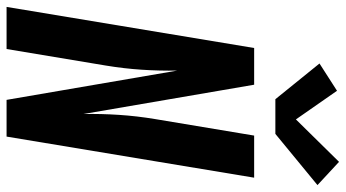

<svg xmlns="http://www.w3.org/2000/svg" viewBox="-248 -778 1027 570"><g transform="rotate(90 265.0 -493.5)"><path d="M1 0 123 -735H232L319 -228Q318 -280 321.5 -333.5Q325 -387 334 -441L383 -735H508L386 0H277L190 -507Q191 -455 187.5 -401.5Q184 -348 175 -294L126 0ZM378 -798H275L169 -929L250 -981L335 -859L461 -987L530 -923Z"/></g></svg>

Font: Iosevka SS04 Extrabold
Style: Italic
Weight: 800
Italic angle: -9°
Monospace: yes
Designer: Belleve Invis
Foundry: Belleve Invis
Version: Version 19.0.0; ttfautohint (v1.8.4)